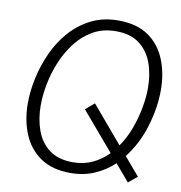

<svg xmlns="http://www.w3.org/2000/svg" viewBox="-78 -753 789 838"><g transform="rotate(10 316.0 -334.0)"><path d="M288 12Q207 12 155 -24Q103 -60 78 -120.5Q53 -181 53 -256Q53 -311 66 -370Q79 -429 104.5 -484.5Q130 -540 169.5 -584Q209 -628 261.5 -654Q314 -680 380 -680Q462 -680 513.5 -644.5Q565 -609 590 -548Q615 -487 615 -412Q615 -335 590 -251.5Q565 -168 514 -103L582 -23L543 9L480 -65Q443 -30 395 -9Q347 12 288 12ZM290 -36Q339 -36 378 -54.5Q417 -73 447 -104L303 -273L342 -306L479 -144Q507 -184 524 -231Q541 -278 549.5 -324.5Q558 -371 558 -411Q558 -473 539.5 -523Q521 -573 481.5 -602.5Q442 -632 378 -632Q321 -632 277 -607Q233 -582 201.5 -541Q170 -500 149.5 -450.5Q129 -401 119.5 -350.5Q110 -300 110 -257Q110 -196 128.5 -145.5Q147 -95 187 -65.5Q227 -36 290 -36Z"/></g></svg>

Font: Atkinson Hyperlegible Mono ExtraLight
Style: Italic
Weight: 200
Italic angle: -12°
Monospace: yes
Designer: Elliott Scott, Megan Eiswerth, Linus Boman, Theodore Petrosky, Letters from Sweden
Foundry: Applied Design Works, Letters from Sweden
Version: Version 2.001